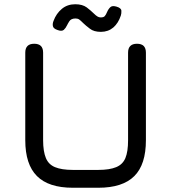

<svg xmlns="http://www.w3.org/2000/svg" viewBox="-20 -884 806 904"><path d="M443 0C443 0 443 0 443 0C519.5 0 576 -18.5 612.5 -55C649 -91.5 667 -147.5 667 -224C667 -224 667 -636 667 -636C667 -636 667 -636 667 -636C667 -650 663.5 -660.5 656.5 -667.5C649.5 -674.5 639 -678 625 -678C625 -678 625 -678 625 -678C611 -678 600.5 -674.5 593.5 -667.5C586.5 -660.5 583 -650 583 -636C583 -636 583 -224 583 -224C583 -224 583 -224 583 -224C583 -188.5 579 -160.5 570.5 -140C562 -119.5 547.5 -105.5 527 -97C506.5 -88.5 478.5 -84 443 -84C443 -84 323 -84 323 -84C323 -84 323 -84 323 -84C287.5 -84 259.5 -88.5 239 -97C218.5 -105.5 204.5 -119.5 196 -140C187.5 -160.5 183 -188.5 183 -224C183 -224 183 -636 183 -636C183 -636 183 -636 183 -636C183 -650 179.5 -660.5 172.5 -667.5C165.5 -674.5 155 -678 141 -678C141 -678 141 -678 141 -678C127 -678 116.5 -674.5 109.5 -667.5C102.5 -660.5 99 -650 99 -636C99 -636 99 -224 99 -224C99 -224 99 -224 99 -224C99 -147.5 117.5 -91.5 154 -55C190.5 -18.5 246.5 0 323 0C323 0 443 0 443 0ZM455 -734C478 -734 497.5 -741 513.5 -754.5C529 -768 541 -786.5 549 -811C549 -811 549 -811 549 -811C551 -817.5 552 -825 551.5 -833.5C551 -842 543.5 -848.5 528 -853C528 -853 528 -853 528 -853C515.5 -856.5 506.5 -856 500.5 -851C494 -845.5 488.5 -837.5 484 -827C484 -827 484 -827 484 -827C480.5 -818.5 477 -812.5 473.5 -808.5C470 -804 463.5 -802 454 -802C454 -802 454 -802 454 -802C448.5 -802 443.5 -803.5 439.5 -806C435 -808.5 428.5 -813.5 420 -822C420 -822 420 -822 420 -822C412 -830 401.5 -839 388.5 -849C375 -859 357 -864 334.5 -864C334.5 -864 334.5 -864 334.5 -864C310 -864 289 -857 271.5 -842.5C254 -828 240.5 -809 232 -785.5C232 -785.5 232 -785.5 232 -785.5C228.5 -777 227.5 -769 229 -761.5C230 -754 237 -747.5 250 -743C250 -743 250 -743 250 -743C264 -737.5 274 -738 280.5 -743.5C286.5 -749 291.5 -756 296 -765.5C296 -765.5 296 -765.5 296 -765.5C297.5 -769 301 -775.5 306.5 -784C312 -792.5 321.5 -797 335.5 -797C335.5 -797 335.5 -797 335.5 -797C342 -797 348 -795.5 352.5 -792.5C357 -789.5 363.5 -783.5 372 -775C372 -775 372 -775 372 -775C379.5 -767.5 390 -759 403 -749C415.5 -739 433 -734 455 -734C455 -734 455 -734 455 -734Z"/></svg>

Font: Jura-Fortis-Bold
Style: Bold
Weight: 500
Designer: Daniel Johnson, Alexei Vanyashin, Mirko Velimirovic
Foundry: Daniel Johnson
Version: ""